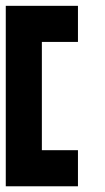

<svg xmlns="http://www.w3.org/2000/svg" viewBox="-20 -445 363 665"><path d="M0 200.2V-424.8H250V-299.8H125V75.2H250V200.2Z"/></svg>

Font: Ishtika
Style: Block
Weight: 400
Designer: Kailash Nadh
Version: Version 2.3